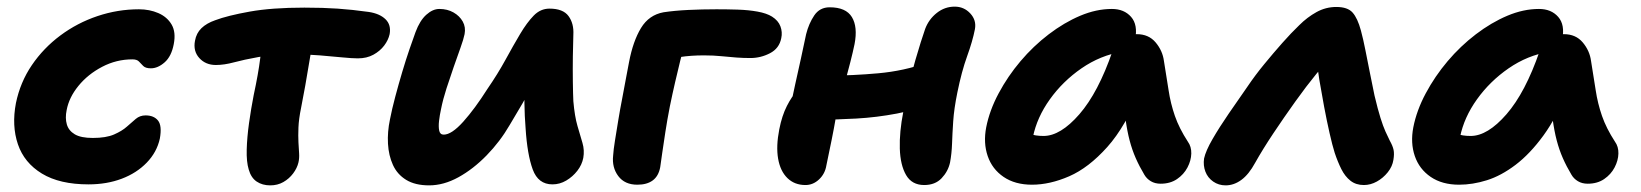

<svg xmlns="http://www.w3.org/2000/svg" viewBox="-20 -547 4949 579"><path d="M247 9Q160 9 106.5 -23.5Q53 -56 34 -112Q15 -168 28 -236Q41 -299 76 -350.5Q111 -402 162 -440Q213 -478 274 -498.5Q335 -519 399 -519Q431 -519 457.5 -507.5Q484 -496 497.5 -473Q511 -450 504 -414Q497 -377 476.5 -359Q456 -341 435 -341Q419 -341 412 -348Q405 -355 399 -361.5Q393 -368 379 -368Q331 -368 288 -345.5Q245 -323 216.5 -288Q188 -253 181 -215Q176 -191 181.5 -172Q187 -153 205.5 -142Q224 -131 260 -131Q300 -131 324 -141.5Q348 -152 362.5 -165Q377 -178 389.5 -188.5Q402 -199 419 -199Q444 -199 456.5 -183.5Q469 -168 462 -129Q453 -88 422.5 -56.5Q392 -25 347 -8Q302 9 247 9Z M631 -351Q600 -351 581 -372Q562 -393 568 -424Q572 -447 587.5 -462Q603 -477 629 -486Q666 -500 733 -512Q800 -524 898 -524Q954 -524 998 -521Q1042 -518 1092 -511Q1125 -506 1142.5 -489Q1160 -472 1155 -444Q1151 -426 1138.5 -409.5Q1126 -393 1106 -382Q1086 -371 1059 -371Q1042 -371 1011.5 -374Q981 -377 944.5 -380Q908 -383 872 -383Q804 -383 759.5 -375Q715 -367 685.5 -359Q656 -351 631 -351ZM795 12Q771 12 754 0.5Q737 -11 730 -36Q723 -59 724 -96Q725 -133 731 -176Q737 -219 745 -260Q759 -325 764.5 -369.5Q770 -414 775 -442L928 -450Q927 -443 922.5 -418Q918 -393 912.5 -359Q907 -325 900.5 -288.5Q894 -252 888 -222Q881 -188 880 -162.5Q879 -137 880 -118Q881 -99 882 -84.5Q883 -70 880 -57Q876 -40 864 -24Q852 -8 834.5 2Q817 12 795 12Z M1274 12Q1232 12 1205 -4.5Q1178 -21 1165 -49.5Q1152 -78 1150 -113.5Q1148 -149 1156 -187Q1162 -218 1172 -255.5Q1182 -293 1193 -330Q1204 -367 1215 -399Q1226 -431 1233 -450Q1246 -485 1265.5 -502.5Q1285 -520 1305 -520Q1329 -520 1347.5 -509.5Q1366 -499 1375.5 -482Q1385 -465 1381 -444Q1378 -429 1368.5 -402.5Q1359 -376 1348 -344.5Q1337 -313 1326.5 -280.5Q1316 -248 1310 -218Q1306 -200 1304 -182.5Q1302 -165 1304.5 -153Q1307 -141 1318 -141Q1342 -141 1377 -180Q1412 -219 1450 -279Q1481 -324 1504.5 -367Q1528 -410 1548.5 -444.5Q1569 -479 1589.5 -500Q1610 -521 1637 -521Q1678 -521 1694.5 -498.5Q1711 -476 1709 -442Q1708 -415 1707.5 -376.5Q1707 -338 1707.5 -300.5Q1708 -263 1709 -242Q1713 -196 1721.5 -167Q1730 -138 1736.5 -116Q1743 -94 1739 -71Q1735 -50 1721 -32Q1707 -14 1687.5 -2.5Q1668 9 1646 9Q1603 9 1586.5 -36Q1570 -81 1565 -160Q1562 -197 1561.5 -235Q1561 -273 1562 -310Q1563 -347 1565 -379L1619 -352Q1607 -328 1584 -285.5Q1561 -243 1517 -170Q1488 -120 1447.5 -78.5Q1407 -37 1362.5 -12.5Q1318 12 1274 12Z M1902 10Q1864 10 1844.5 -16Q1825 -42 1829 -78Q1830 -95 1834.5 -123Q1839 -151 1844.5 -184.5Q1850 -218 1856.5 -251Q1863 -284 1868 -312.5Q1873 -341 1877 -360Q1889 -423 1913 -462.5Q1937 -502 1981 -510Q2014 -515 2055.5 -517Q2097 -519 2141 -519Q2172 -519 2204.5 -518Q2237 -517 2264.5 -512Q2292 -507 2308 -497Q2327 -485 2333.5 -467.5Q2340 -450 2336 -432Q2330 -401 2302 -386.5Q2274 -372 2243 -372Q2222 -372 2201 -373.5Q2180 -375 2156 -377.5Q2132 -380 2103 -380Q2063 -380 2031 -375Q1999 -370 1963 -362L2047 -420Q2039 -395 2031.5 -364.5Q2024 -334 2016 -299.5Q2008 -265 2000 -226Q1992 -185 1986.5 -149Q1981 -113 1977 -85.5Q1973 -58 1971 -43Q1966 -16 1948.5 -3Q1931 10 1902 10Z M2409 11Q2376 11 2354.5 -10Q2333 -31 2326.5 -68.5Q2320 -106 2330 -157Q2338 -198 2353 -227.5Q2368 -257 2385.5 -275.5Q2403 -294 2418 -304Q2430 -312 2446 -315.5Q2462 -319 2478 -319Q2551 -319 2628.5 -326Q2706 -333 2776 -358L2799 -238Q2745 -216 2684.5 -204.5Q2624 -193 2562.5 -189.5Q2501 -186 2443 -186L2361 -213Q2369 -252 2378 -292.5Q2387 -333 2395.5 -371.5Q2404 -410 2411 -444Q2419 -476 2435.5 -500.5Q2452 -525 2482 -525Q2531 -525 2549 -495.5Q2567 -466 2557 -414Q2552 -390 2544.5 -360.5Q2537 -331 2528.5 -300Q2520 -269 2512.5 -241.5Q2505 -214 2501 -195Q2495 -160 2488 -125.5Q2481 -91 2472 -48Q2468 -23 2450 -6Q2432 11 2409 11ZM2767 11Q2730 11 2712.5 -19Q2695 -49 2693.5 -99Q2692 -149 2704 -210Q2723 -306 2740.5 -366Q2758 -426 2770 -460Q2781 -489 2805 -508Q2829 -527 2859 -527Q2887 -527 2906 -506.5Q2925 -486 2920 -459Q2913 -423 2896.5 -377.5Q2880 -332 2867 -268Q2857 -219 2854.5 -181Q2852 -143 2851 -113.5Q2850 -84 2845 -57Q2839 -30 2819.5 -9.5Q2800 11 2767 11Z M3092 10Q3041 10 3006.5 -13.5Q2972 -37 2958.5 -76.5Q2945 -116 2954 -163Q2964 -214 2991.5 -265.5Q3019 -317 3057.5 -362.5Q3096 -408 3142.5 -443.5Q3189 -479 3237.5 -499.5Q3286 -520 3333 -520Q3370 -520 3391 -496Q3412 -472 3403 -428Q3400 -412 3389 -403Q3378 -394 3364 -391Q3298 -380 3241.5 -341Q3185 -302 3146 -247.5Q3107 -193 3095 -134Q3092 -117 3091.5 -102.5Q3091 -88 3095 -66L3047 -168Q3068 -150 3085 -143.5Q3102 -137 3127 -137Q3178 -137 3235 -202.5Q3292 -268 3335 -393Q3344 -417 3365 -430.5Q3386 -444 3408 -444Q3444 -444 3465 -419Q3486 -394 3490 -363Q3498 -315 3504 -275Q3510 -235 3523 -197.5Q3536 -160 3562 -120Q3573 -105 3572.5 -84Q3572 -63 3561 -42Q3550 -21 3529.5 -7Q3509 7 3480 7Q3463 7 3450.5 -0.5Q3438 -8 3431 -20Q3416 -45 3405 -70Q3394 -95 3386.5 -123.5Q3379 -152 3374 -189Q3369 -226 3366 -274L3420 -278Q3375 -166 3319 -103.5Q3263 -41 3204.5 -15.5Q3146 10 3092 10Z M3676 12Q3655 12 3638.5 0.5Q3622 -11 3615 -29.5Q3608 -48 3611 -69Q3616 -92 3636.5 -127.5Q3657 -163 3685.5 -204.5Q3714 -246 3742 -286Q3765 -320 3792.5 -353.5Q3820 -387 3847 -417.5Q3874 -448 3898 -471Q3922 -495 3950 -510.5Q3978 -526 4010 -526Q4044 -526 4059 -509Q4074 -492 4084 -455Q4091 -429 4097.5 -396Q4104 -363 4111 -328Q4118 -293 4125 -259Q4135 -217 4143 -191.5Q4151 -166 4158 -150.5Q4165 -135 4171 -123Q4180 -107 4182.5 -95Q4185 -83 4182 -65Q4179 -45 4165 -27.5Q4151 -10 4132 0.5Q4113 11 4093 11Q4069 11 4052.5 -2Q4036 -15 4025 -37Q4014 -59 4005 -86Q3998 -108 3989.5 -145.5Q3981 -183 3973 -225.5Q3965 -268 3958.5 -307Q3952 -346 3951 -371L3998 -376Q3979 -360 3949.5 -324Q3920 -288 3886 -240.5Q3852 -193 3820 -145Q3788 -97 3765 -56Q3746 -21 3723.5 -4.5Q3701 12 3676 12Z M4380 10Q4329 10 4294.5 -13.5Q4260 -37 4246.5 -76.5Q4233 -116 4242 -163Q4252 -214 4279.5 -265.5Q4307 -317 4345.5 -362.5Q4384 -408 4430.5 -443.5Q4477 -479 4525.5 -499.5Q4574 -520 4621 -520Q4658 -520 4679 -496Q4700 -472 4691 -428Q4688 -412 4677 -403Q4666 -394 4652 -391Q4586 -380 4529.5 -341Q4473 -302 4434 -247.5Q4395 -193 4383 -134Q4380 -117 4379.5 -102.5Q4379 -88 4383 -66L4335 -168Q4356 -150 4373 -143.5Q4390 -137 4415 -137Q4466 -137 4523 -202.5Q4580 -268 4623 -393Q4632 -417 4653 -430.5Q4674 -444 4696 -444Q4732 -444 4753 -419Q4774 -394 4778 -363Q4786 -315 4792 -275Q4798 -235 4811 -197.5Q4824 -160 4850 -120Q4861 -105 4860.5 -84Q4860 -63 4849 -42Q4838 -21 4817.5 -7Q4797 7 4768 7Q4751 7 4738.5 -0.5Q4726 -8 4719 -20Q4704 -45 4693 -70Q4682 -95 4674.5 -123.5Q4667 -152 4662 -189Q4657 -226 4654 -274L4708 -278Q4675 -194 4634.5 -138.5Q4594 -83 4550.5 -50Q4507 -17 4464 -3.5Q4421 10 4380 10Z"/></svg>

Font: Shantell Sans Light
Style: Bold Italic
Weight: 700
Italic angle: -11°
Version: Version 1.011;[c5ecc13dd]